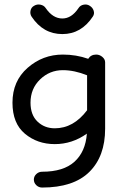

<svg xmlns="http://www.w3.org/2000/svg" viewBox="-20 -655 555 862"><path d="M36 -194Q36 -291 104 -350.5Q172 -410 262 -410Q322 -410 376 -391Q388 -410 412 -410Q427 -410 439.5 -399.5Q452 -389 452 -375V-77Q452 47 381 117Q310 187 169 187Q154 187 143 176.5Q132 166 132 151Q132 137 143 126.5Q154 116 169 116Q265 116 314.5 71Q364 26 370 -55Q304 -8 226 -8Q148 -8 92 -54.5Q36 -101 36 -194ZM226 -79Q310 -79 371 -160V-317Q314 -340 262 -340Q203 -340 160 -298.5Q117 -257 117 -194Q117 -139 148.5 -109Q180 -79 226 -79ZM260 -502Q174 -502 122 -580Q114 -592 117 -607Q120 -622 133 -629Q146 -637 161.5 -634Q177 -631 185 -619Q217 -572 260 -572Q301 -572 332 -618Q340 -631 355.5 -634Q371 -637 383 -629Q396 -621 400.5 -607Q405 -593 397 -581Q345 -502 260 -502Z"/></svg>

Font: Hoogli Semibold
Style: Regular
Weight: 600
Designer: Anand Singh Naorem
Foundry: Brand New Type
Version: Version 1.00 b007